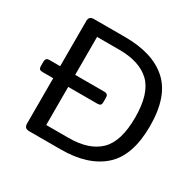

<svg xmlns="http://www.w3.org/2000/svg" viewBox="-149 -844 1025 1008"><g transform="rotate(30 364.0 -340.0)"><path d="M115 -30V-304H52Q38 -304 32.5 -309Q27 -314 27 -329V-350Q27 -366 32.5 -371.5Q38 -377 52 -377H115V-650Q115 -665 122 -672.5Q129 -680 145 -680H335Q502 -680 591.5 -599.5Q681 -519 681 -340Q681 -161 591 -80.5Q501 0 335 0H145Q129 0 122 -7.5Q115 -15 115 -30ZM342 -73Q465 -73 528 -134Q591 -195 591 -340Q591 -485 528 -546Q465 -607 342 -607H206V-377H381Q395 -377 400.5 -371.5Q406 -366 406 -350V-329Q406 -314 400.5 -309Q395 -304 381 -304H206V-73Z"/></g></svg>

Font: Mitr Light
Style: Regular
Weight: 300
Designer: Thanarat Vachiruckul
Foundry: Cadson Demak
Version: Version 1.002